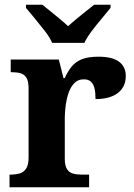

<svg xmlns="http://www.w3.org/2000/svg" viewBox="-20 -786 563 806"><path d="M20 0V-53H23Q46 -53 62.9 -58Q79.9 -63 89.9 -78.5Q100 -94 100 -125V-415Q100 -445 91 -459.5Q82 -474 66 -478.5Q50 -483 28 -483H25V-536H227L246.5 -458H251.7Q265 -488 282 -508Q299 -528 325.5 -538Q352 -548 393 -548Q451.6 -548 479.8 -526.9Q508 -505.8 508 -467Q508 -421 474.5 -395.5Q441 -370 381 -370Q381 -398 376.5 -416Q372 -434 361.3 -443.5Q350.6 -453 332 -453Q306 -453 290 -435Q274 -417 266 -390.5Q258 -364 255 -337Q252 -310 252 -293V-120Q252 -91 261 -76.5Q270 -62 286 -57.5Q302 -53 322 -53H354V0ZM199 -606Q189 -629 168.5 -655.5Q148 -682 126.5 -708Q105 -734 89 -753V-766H158Q172 -755 191.5 -739Q211 -723 231 -706.5Q251 -690 266 -676Q281 -690 301 -706.5Q321 -723 341 -739Q361 -755 375 -766H444V-753Q429 -734 407 -708Q385 -682 365 -655.5Q345 -629 334 -606Z"/></svg>

Font: Noto Serif Tamil
Style: Regular
Weight: 400
Designer: Indian Type Foundry, Tom Grace, and the Monotype Design Team
Foundry: Monotype Imaging Inc.
Version: Version 2.003